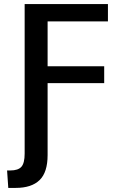

<svg xmlns="http://www.w3.org/2000/svg" viewBox="-20 -731 608 951"><path d="M21 199.7 15.1 113.3H30.8Q69.8 113.3 85.9 95.2Q102.1 77.1 102.1 29.8V-710.9H514.6V-625H215.8V-402.8H496.1V-319.3H215.8V37.1Q215.8 122.6 176 161.1Q136.2 199.7 58.1 199.7Z"/></svg>

Font: Monda Medium
Style: Regular
Weight: 500
Designer: Vernon Adams
Foundry: Vernon Adams
Version: Version 2.200